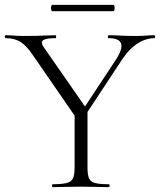

<svg xmlns="http://www.w3.org/2000/svg" viewBox="-25 -770 658 790"><path d="M297 -290 453 -526Q481 -570 473 -591.5Q465 -613 421 -613Q419 -613 419 -619Q419 -625 421 -625Q447 -625 471 -623.5Q495 -622 533 -622Q558 -622 573.5 -623.5Q589 -625 611 -625Q613 -625 613 -619Q613 -613 611 -613Q586 -613 562 -602.5Q538 -592 516.5 -572Q495 -552 476 -523L313 -276ZM298 -271 111 -542Q85 -581 60 -597Q35 -613 -2 -613Q-5 -613 -5 -619Q-5 -625 -2 -625Q15 -625 34.5 -623.5Q54 -622 71 -622Q98 -622 121.5 -622.5Q145 -623 166 -624Q187 -625 204 -625Q206 -625 206 -619Q206 -613 204 -613Q163 -613 152 -604Q141 -595 157 -573L335 -317ZM282 -310 335 -319V-81Q335 -52 341 -37Q347 -22 366 -17Q385 -12 423 -12Q426 -12 426 -6Q426 0 423 0Q400 0 371 -1Q342 -2 308 -2Q275 -2 245 -1Q215 0 192 0Q189 0 189 -6Q189 -12 192 -12Q230 -12 249.5 -17Q269 -22 275.5 -37Q282 -52 282 -81ZM190 -724Q187 -724 185.5 -730.5Q184 -737 185.5 -743.5Q187 -750 190 -750H441Q445 -750 446 -743.5Q447 -737 446 -730.5Q445 -724 441 -724Z"/></svg>

Font: Cormorant Garamond Light
Style: Regular
Weight: 300
Designer: Christian Thalmann (Catharsis Fonts)
Foundry: Catharsis Fonts
Version: Version 4.001